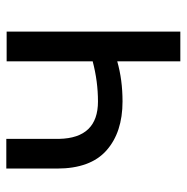

<svg xmlns="http://www.w3.org/2000/svg" viewBox="-12 -556 569 584"><g transform="rotate(-90 272.0 -264.5)"><path d="M467.3 -528.3V0H377V-191.9Q320.8 -175.8 254.9 -175.8Q161.1 -175.8 106 -224.6Q50.8 -273.4 50.8 -375V-529.3H141.1V-368.7Q143.6 -250.5 254.9 -250.5Q315.9 -250.5 377 -266.6V-528.3Z"/></g></svg>

Font: Roboto21382017
Style: Regular
Weight: 400
Designer: Christian Robertson
Foundry: Google
Version: Version 2.138; 2017